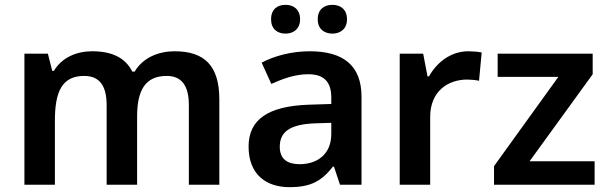

<svg xmlns="http://www.w3.org/2000/svg" viewBox="-20 -764 2512 794"><path d="M702 -552C636 -552 571 -526 537 -468H527C498 -526 442 -552 361 -552C298 -552 236 -527 203 -471H196L178 -542H81V0H207V-265C207 -384 236 -450 328 -450C392 -450 421 -409 421 -329V0H547V-282C547 -391 581 -450 669 -450C732 -450 761 -409 761 -329V0H887V-353C887 -493 825 -552 702 -552Z M1101 -684C1101 -644 1127 -625 1161 -625C1193 -625 1221 -644 1221 -684C1221 -726 1193 -744 1161 -744C1127 -744 1101 -726 1101 -684ZM1294 -684C1294 -644 1321 -625 1355 -625C1387 -625 1415 -644 1415 -684C1415 -726 1387 -744 1355 -744C1321 -744 1294 -726 1294 -684ZM1261 -552C1186 -552 1115 -533 1062 -505L1102 -417C1151 -439 1201 -457 1255 -457C1315 -457 1350 -430 1350 -361V-334L1256 -331C1089 -325 1008 -270 1008 -158C1008 -43 1080 10 1177 10C1267 10 1310 -16 1357 -75H1361L1386 0H1475V-364C1475 -492 1401 -552 1261 -552ZM1284 -254 1350 -256V-210C1350 -127 1293 -85 1219 -85C1170 -85 1137 -105 1137 -157C1137 -215 1173 -250 1284 -254Z M1917 -552C1843 -552 1786 -505 1754 -448H1748L1730 -542H1633V0H1759V-281C1759 -386 1832 -435 1912 -435C1926 -435 1948 -433 1961 -430L1972 -547C1958 -550 1934 -552 1917 -552Z M2439 0V-97H2170L2431 -457V-542H2038V-446H2289L2023 -77V0Z"/></svg>

Font: Noto Sans Ol Chiki SemiBold
Style: Regular
Weight: 600
Designer: Monotype Design Team, Lewis McGuffie
Foundry: Monotype Imaging Inc.
Version: Version 2.003